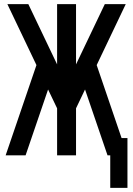

<svg xmlns="http://www.w3.org/2000/svg" viewBox="-20 -749 642 926"><path d="M511.7 0H498.5L390.1 -317.4L346.7 -226.6V0H255.4V-226.6L211.9 -317.4L103.5 0H7.3L155.8 -435.1L15.6 -729H116.7L255.4 -438.5V-729H346.7V-438.5L485.4 -729H586.4L446.3 -435.1L566.4 -83H594.7V157.2H511.7Z"/></svg>

Font: Vazir Code Hack
Style: Code-Hack
Weight: 400
Foundry: DejaVu fonts team - Redesigned by Saber Rastikerdar
Version: Version 1.1.2